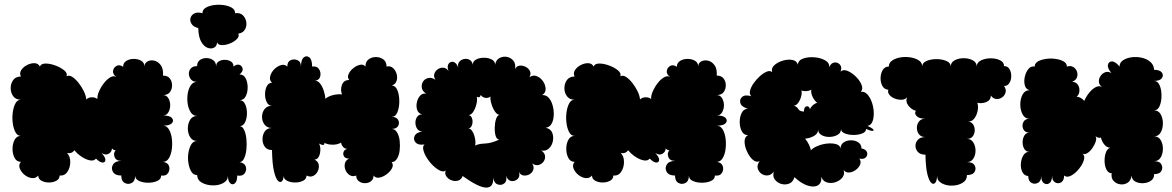

<svg xmlns="http://www.w3.org/2000/svg" viewBox="-20 -782 5053 828"><path d="M683 -456Q703 -456 712.5 -443.5Q722 -431 722 -414Q722 -397 712.5 -384.5Q703 -372 683 -372Q698 -372 706 -358.5Q714 -345 714 -328Q714 -311 706 -297.5Q698 -284 683 -284Q712 -284 721.5 -273Q731 -262 721.5 -251Q712 -240 683 -240Q699 -240 708.5 -224Q718 -208 721 -185Q724 -162 721 -139Q718 -116 708.5 -100Q699 -84 683 -84Q704 -81 709 -65.5Q714 -50 705 -36Q696 -22 675 -25Q675 -9 658 -1.5Q641 6 619 6Q597 6 580 -1.5Q563 -9 563 -25Q563 -1 548 7Q533 15 518 7Q503 -1 503 -25Q476 -25 467 -41Q458 -57 467.5 -72.5Q477 -88 504 -88Q480 -88 474 -105.5Q468 -123 479 -134Q469 -134 463 -142Q462 -127 449 -119Q436 -111 418 -122Q435 -104 434.5 -92.5Q434 -81 422.5 -81Q411 -81 394 -98Q385 -87 367.5 -90.5Q350 -94 332 -106Q314 -118 301 -134Q289 -118 269 -122Q283 -108 283 -84Q283 -60 271 -41.5Q259 -23 237 -25Q237 -10 223 -2.5Q209 5 191 5Q173 5 159 -2.5Q145 -10 145 -25Q134 -12 117.5 -14Q101 -16 86.5 -27.5Q72 -39 65.5 -55Q59 -71 70 -84Q52 -84 43 -101Q34 -118 34 -140Q34 -162 43 -179Q52 -196 70 -196Q55 -196 46.5 -212Q38 -228 35 -251Q32 -274 35 -297Q38 -320 46.5 -336Q55 -352 70 -352Q48 -352 37 -367Q26 -382 26 -402Q26 -422 37 -437Q48 -452 70 -452Q63 -466 71.5 -479.5Q80 -493 96.5 -501.5Q113 -510 129 -509.5Q145 -509 152 -495Q157 -508 176.5 -508Q196 -508 219 -499.5Q242 -491 257 -478.5Q272 -466 267 -453Q278 -459 291.5 -450.5Q305 -442 318.5 -425Q332 -408 341.5 -388.5Q351 -369 352 -353Q361 -362 375.5 -362.5Q390 -363 400 -355Q399 -370 407.5 -389Q416 -408 429 -424.5Q442 -441 456.5 -449Q471 -457 482 -450Q466 -461 467.5 -475.5Q469 -490 482 -497.5Q495 -505 511 -494Q511 -511 525 -519.5Q539 -528 557 -528Q575 -528 589 -520Q603 -512 603 -495Q603 -510 616 -517Q629 -524 645 -520.5Q661 -517 673 -501.5Q685 -486 683 -456Z M835 -661Q814 -666 806 -679Q798 -692 801.5 -704.5Q805 -717 818 -724Q831 -731 853 -725Q853 -740 867 -748.5Q881 -757 902 -760Q923 -763 944.5 -760Q966 -757 980 -748.5Q994 -740 994 -725Q1015 -728 1027 -716.5Q1039 -705 1042 -687.5Q1045 -670 1036.5 -655Q1028 -640 1008 -637Q1013 -625 1001.5 -613.5Q990 -602 971.5 -594.5Q953 -587 936.5 -587.5Q920 -588 916 -600Q916 -584 904 -577Q892 -570 876 -575.5Q860 -581 848 -601.5Q836 -622 835 -661ZM830 -27Q814 -27 805 -42Q796 -57 792.5 -79Q789 -101 792.5 -123Q796 -145 805 -159.5Q814 -174 830 -174Q810 -174 800 -190.5Q790 -207 790 -228Q790 -249 800 -265.5Q810 -282 830 -282Q813 -282 803 -297Q793 -312 789.5 -334Q786 -356 789.5 -378Q793 -400 803 -414.5Q813 -429 830 -429Q812 -429 803.5 -439.5Q795 -450 794.5 -463.5Q794 -477 803 -487Q812 -497 830 -497Q830 -515 842.5 -523.5Q855 -532 871.5 -531.5Q888 -531 900 -522Q912 -513 912 -495Q912 -510 923 -517Q934 -524 949 -524Q964 -524 975.5 -517Q987 -510 987 -495Q1002 -507 1013.5 -502Q1025 -497 1026.5 -485Q1028 -473 1013 -461Q1031 -461 1039.5 -444Q1048 -427 1048 -405Q1048 -383 1039.5 -366.5Q1031 -350 1013 -350Q1029 -350 1037 -333Q1045 -316 1045 -294Q1045 -272 1037 -255Q1029 -238 1013 -238Q1025 -238 1032.5 -222.5Q1040 -207 1042.5 -183.5Q1045 -160 1042.5 -137Q1040 -114 1032.5 -98.5Q1025 -83 1013 -83Q1035 -79 1040 -63.5Q1045 -48 1035 -34.5Q1025 -21 1003 -25Q1003 0 993 8.5Q983 17 973 8.5Q963 0 963 -25Q963 -4 943.5 7Q924 18 897.5 17.5Q871 17 851 6Q831 -5 830 -27Z M1153 -135Q1132 -135 1122 -149Q1112 -163 1112 -182Q1112 -201 1122 -215.5Q1132 -230 1153 -230Q1132 -230 1121 -244.5Q1110 -259 1110 -278Q1110 -297 1121 -311.5Q1132 -326 1153 -326Q1138 -326 1130.5 -341Q1123 -356 1123 -375.5Q1123 -395 1130.5 -410Q1138 -425 1153 -425Q1141 -436 1145 -452.5Q1149 -469 1162 -482.5Q1175 -496 1191 -501Q1207 -506 1219 -495Q1219 -516 1233.5 -522.5Q1248 -529 1263 -522.5Q1278 -516 1278 -495Q1278 -525 1290 -534.5Q1302 -544 1314 -534.5Q1326 -525 1326 -495Q1347 -498 1356 -483.5Q1365 -469 1361 -452.5Q1357 -436 1336 -433Q1348 -436 1358.5 -424Q1369 -412 1375.5 -393Q1382 -374 1383 -356Q1396 -367 1416.5 -372Q1437 -377 1455 -375Q1447 -394 1454.5 -415.5Q1462 -437 1486 -437Q1477 -448 1483 -462Q1489 -476 1503 -487.5Q1517 -499 1532 -502.5Q1547 -506 1556 -495Q1556 -516 1569.5 -526Q1583 -536 1601 -536Q1619 -536 1633 -526Q1647 -516 1647 -495Q1663 -499 1674.5 -489Q1686 -479 1690.5 -463Q1695 -447 1690 -432.5Q1685 -418 1669 -413Q1686 -413 1694 -392.5Q1702 -372 1702 -345.5Q1702 -319 1694 -298.5Q1686 -278 1669 -278Q1690 -278 1697 -265Q1704 -252 1697 -239Q1690 -226 1669 -226Q1683 -226 1692 -211.5Q1701 -197 1703.5 -175.5Q1706 -154 1703.5 -133Q1701 -112 1692 -97.5Q1683 -83 1669 -83Q1678 -71 1670.5 -56.5Q1663 -42 1647.5 -30.5Q1632 -19 1616 -16Q1600 -13 1591 -25Q1591 -9 1580 -0.5Q1569 8 1554 8Q1539 8 1527.5 -0.5Q1516 -9 1516 -25Q1501 -19 1488.5 -26.5Q1476 -34 1470 -48.5Q1464 -63 1467.5 -77.5Q1471 -92 1486 -98Q1470 -98 1464 -107Q1458 -116 1461.5 -126.5Q1465 -137 1478 -140Q1467 -140 1459.5 -148.5Q1452 -157 1451 -167Q1436 -158 1415 -158Q1394 -158 1379 -166Q1380 -158 1374 -157Q1368 -156 1356 -163Q1362 -151 1361.5 -134.5Q1361 -118 1354.5 -106Q1348 -94 1336 -94Q1352 -86 1354.5 -72Q1357 -58 1350.5 -44Q1344 -30 1331 -23.5Q1318 -17 1302 -25Q1302 -10 1287 -2.5Q1272 5 1252.5 5Q1233 5 1218 -2.5Q1203 -10 1203 -25Q1203 -7 1195.5 0Q1188 7 1178.5 -2.5Q1169 -12 1161.5 -43.5Q1154 -75 1153 -135Z M1975 -23Q1970 -8 1956.5 -3.5Q1943 1 1928.5 -4Q1914 -9 1905.5 -20.5Q1897 -32 1902 -47Q1893 -39 1878 -46Q1863 -53 1847.5 -68Q1832 -83 1820.5 -101.5Q1809 -120 1805.5 -136Q1802 -152 1811 -159Q1784 -155 1772.5 -167.5Q1761 -180 1768 -195.5Q1775 -211 1802 -215Q1787 -215 1779.5 -226Q1772 -237 1771.5 -251.5Q1771 -266 1778.5 -277.5Q1786 -289 1801 -289Q1785 -292 1779.5 -307Q1774 -322 1777.5 -339.5Q1781 -357 1791.5 -369Q1802 -381 1818 -378Q1801 -389 1799 -404Q1797 -419 1804.5 -430.5Q1812 -442 1826.5 -445.5Q1841 -449 1858 -438Q1849 -451 1853 -463.5Q1857 -476 1868 -483.5Q1879 -491 1892 -490Q1905 -489 1914 -476Q1907 -497 1915 -507.5Q1923 -518 1935.5 -515Q1948 -512 1956 -491Q1953 -507 1961 -516Q1969 -525 1981.5 -527.5Q1994 -530 2005 -524Q2016 -518 2019 -503Q2019 -518 2033.5 -525.5Q2048 -533 2067 -533Q2086 -533 2100.5 -525.5Q2115 -518 2115 -503Q2119 -524 2134.5 -532Q2150 -540 2167 -536.5Q2184 -533 2194.5 -519.5Q2205 -506 2201 -484Q2208 -498 2221.5 -499Q2235 -500 2247.5 -493.5Q2260 -487 2265.5 -475Q2271 -463 2263 -449Q2279 -460 2295 -453.5Q2311 -447 2321.5 -432Q2332 -417 2333 -399.5Q2334 -382 2318 -372Q2335 -373 2346.5 -360Q2358 -347 2363.5 -326.5Q2369 -306 2368 -284.5Q2367 -263 2358.5 -248Q2350 -233 2333 -231Q2354 -227 2361 -210.5Q2368 -194 2364.5 -174.5Q2361 -155 2347.5 -142Q2334 -129 2314 -133Q2329 -123 2330.5 -109.5Q2332 -96 2324 -85Q2316 -74 2303 -70.5Q2290 -67 2275 -77Q2284 -63 2280 -50.5Q2276 -38 2264.5 -31Q2253 -24 2239.5 -25Q2226 -26 2218 -40Q2224 -21 2212 -10Q2200 1 2184.5 -1.5Q2169 -4 2163 -24Q2167 0 2154 9.5Q2141 19 2125.5 13Q2110 7 2107 -16Q2109 27 2077 27Q2045 27 1975 -23ZM2133 -180Q2122 -181 2117.5 -196Q2113 -211 2113.5 -231.5Q2114 -252 2119 -268Q2124 -284 2134 -287Q2124 -287 2114.5 -301Q2105 -315 2099.5 -333.5Q2094 -352 2095 -366Q2086 -358 2073 -360Q2060 -362 2053 -373Q2052 -365 2047 -363Q2042 -361 2036 -365Q2039 -351 2034.5 -332.5Q2030 -314 2021 -300Q2012 -286 2001 -286Q2013 -283 2016.5 -269Q2020 -255 2015 -241.5Q2010 -228 1997 -228Q2008 -230 2016.5 -216.5Q2025 -203 2028.5 -185Q2032 -167 2029 -154Q2043 -162 2071 -163Q2099 -164 2133 -180Z M3071 -456Q3091 -456 3100.5 -443.5Q3110 -431 3110 -414Q3110 -397 3100.5 -384.5Q3091 -372 3071 -372Q3086 -372 3094 -358.5Q3102 -345 3102 -328Q3102 -311 3094 -297.5Q3086 -284 3071 -284Q3100 -284 3109.5 -273Q3119 -262 3109.5 -251Q3100 -240 3071 -240Q3087 -240 3096.5 -224Q3106 -208 3109 -185Q3112 -162 3109 -139Q3106 -116 3096.5 -100Q3087 -84 3071 -84Q3092 -81 3097 -65.5Q3102 -50 3093 -36Q3084 -22 3063 -25Q3063 -9 3046 -1.5Q3029 6 3007 6Q2985 6 2968 -1.5Q2951 -9 2951 -25Q2951 -1 2936 7Q2921 15 2906 7Q2891 -1 2891 -25Q2864 -25 2855 -41Q2846 -57 2855.5 -72.5Q2865 -88 2892 -88Q2868 -88 2862 -105.5Q2856 -123 2867 -134Q2857 -134 2851 -142Q2850 -127 2837 -119Q2824 -111 2806 -122Q2823 -104 2822.5 -92.5Q2822 -81 2810.5 -81Q2799 -81 2782 -98Q2773 -87 2755.5 -90.5Q2738 -94 2720 -106Q2702 -118 2689 -134Q2677 -118 2657 -122Q2671 -108 2671 -84Q2671 -60 2659 -41.5Q2647 -23 2625 -25Q2625 -10 2611 -2.5Q2597 5 2579 5Q2561 5 2547 -2.5Q2533 -10 2533 -25Q2522 -12 2505.5 -14Q2489 -16 2474.5 -27.5Q2460 -39 2453.5 -55Q2447 -71 2458 -84Q2440 -84 2431 -101Q2422 -118 2422 -140Q2422 -162 2431 -179Q2440 -196 2458 -196Q2443 -196 2434.5 -212Q2426 -228 2423 -251Q2420 -274 2423 -297Q2426 -320 2434.5 -336Q2443 -352 2458 -352Q2436 -352 2425 -367Q2414 -382 2414 -402Q2414 -422 2425 -437Q2436 -452 2458 -452Q2451 -466 2459.5 -479.5Q2468 -493 2484.5 -501.5Q2501 -510 2517 -509.5Q2533 -509 2540 -495Q2545 -508 2564.5 -508Q2584 -508 2607 -499.5Q2630 -491 2645 -478.5Q2660 -466 2655 -453Q2666 -459 2679.5 -450.5Q2693 -442 2706.5 -425Q2720 -408 2729.5 -388.5Q2739 -369 2740 -353Q2749 -362 2763.5 -362.5Q2778 -363 2788 -355Q2787 -370 2795.5 -389Q2804 -408 2817 -424.5Q2830 -441 2844.5 -449Q2859 -457 2870 -450Q2854 -461 2855.5 -475.5Q2857 -490 2870 -497.5Q2883 -505 2899 -494Q2899 -511 2913 -519.5Q2927 -528 2945 -528Q2963 -528 2977 -520Q2991 -512 2991 -495Q2991 -510 3004 -517Q3017 -524 3033 -520.5Q3049 -517 3061 -501.5Q3073 -486 3071 -456Z M3406 -18Q3400 3 3384 9.5Q3368 16 3350.5 11.5Q3333 7 3322 -7Q3311 -21 3317 -42Q3306 -27 3291 -25.5Q3276 -24 3263.5 -33Q3251 -42 3247.5 -56.5Q3244 -71 3256 -87Q3241 -80 3226 -93.5Q3211 -107 3201 -129.5Q3191 -152 3191 -172Q3191 -192 3206 -199Q3188 -199 3179 -216Q3170 -233 3170 -256Q3170 -279 3179 -296Q3188 -313 3205 -313Q3178 -321 3173 -337Q3168 -353 3180.5 -364Q3193 -375 3220 -367Q3211 -375 3214.5 -390.5Q3218 -406 3230 -423Q3242 -440 3257 -453.5Q3272 -467 3286.5 -473Q3301 -479 3310 -471Q3305 -488 3319.5 -501Q3334 -514 3356 -520.5Q3378 -527 3397 -523.5Q3416 -520 3421 -503Q3422 -522 3443.5 -529.5Q3465 -537 3491.5 -535Q3518 -533 3538 -522Q3558 -511 3556 -492Q3564 -511 3578.5 -512.5Q3593 -514 3602.5 -503Q3612 -492 3605 -473Q3616 -484 3634.5 -476.5Q3653 -469 3670.5 -452Q3688 -435 3695.5 -416Q3703 -397 3692 -386Q3707 -389 3719.5 -376Q3732 -363 3739.5 -342Q3747 -321 3748 -298.5Q3749 -276 3743 -259Q3737 -242 3721 -239Q3750 -226 3747 -219.5Q3744 -213 3715 -226Q3715 -213 3698.5 -206.5Q3682 -200 3661 -200Q3640 -200 3623.5 -206.5Q3607 -213 3607 -226Q3607 -209 3592 -200.5Q3577 -192 3557.5 -191.5Q3538 -191 3523 -199.5Q3508 -208 3508 -224Q3509 -207 3491.5 -196.5Q3474 -186 3452 -184Q3462 -172 3468.5 -158.5Q3475 -145 3477 -134Q3487 -145 3507 -153Q3527 -161 3548 -163Q3569 -165 3585.5 -160.5Q3602 -156 3605 -142Q3605 -159 3618.5 -168Q3632 -177 3650 -177Q3668 -177 3681.5 -168Q3695 -159 3695 -142Q3715 -138 3719 -125.5Q3723 -113 3714 -103.5Q3705 -94 3686 -98Q3695 -85 3689 -71.5Q3683 -58 3669.5 -48.5Q3656 -39 3641.5 -38Q3627 -37 3618 -49Q3624 -30 3612.5 -16Q3601 -2 3582 4Q3563 10 3545.5 4.5Q3528 -1 3522 -20Q3524 7 3507.5 17Q3491 27 3463.5 18.5Q3436 10 3406 -18ZM3447 -301Q3447 -321 3458 -323.5Q3469 -326 3473 -311Q3476 -320 3485 -328Q3494 -336 3504 -339Q3492 -348 3484 -365Q3476 -382 3479 -395Q3470 -390 3457.5 -389Q3445 -388 3436 -392Q3439 -381 3435 -366Q3431 -351 3422.5 -339Q3414 -327 3403 -326Q3416 -323 3422.5 -312Q3429 -301 3447 -301Z M3971 -115Q3949 -115 3938.5 -126.5Q3928 -138 3928 -153Q3928 -168 3938.5 -179.5Q3949 -191 3971 -191Q3952 -191 3943 -203Q3934 -215 3934 -230.5Q3934 -246 3943 -258Q3952 -270 3971 -270Q3943 -270 3932.5 -282Q3922 -294 3930 -304Q3911 -309 3897.5 -326.5Q3884 -344 3892 -363Q3885 -353 3870 -352Q3855 -351 3840 -356.5Q3825 -362 3816 -372.5Q3807 -383 3811 -395Q3794 -396 3785.5 -411Q3777 -426 3777.5 -446Q3778 -466 3787 -480.5Q3796 -495 3813 -495Q3813 -511 3827.5 -521Q3842 -531 3863.5 -534.5Q3885 -538 3906.5 -534.5Q3928 -531 3942.5 -521.5Q3957 -512 3957 -495Q3957 -511 3975.5 -519Q3994 -527 4018.5 -527Q4043 -527 4061.5 -519Q4080 -511 4080 -495Q4080 -513 4097 -522Q4114 -531 4136 -531Q4158 -531 4175 -522Q4192 -513 4192 -495Q4192 -512 4209.5 -521Q4227 -530 4250.5 -530.5Q4274 -531 4292 -522.5Q4310 -514 4310 -497Q4326 -497 4333.5 -484Q4341 -471 4341 -454Q4341 -437 4333 -424Q4325 -411 4310 -411Q4320 -397 4316.5 -383.5Q4313 -370 4301.5 -362Q4290 -354 4276.5 -355Q4263 -356 4253 -370Q4253 -350 4233.5 -342Q4214 -334 4195 -339Q4200 -321 4195.5 -301.5Q4191 -282 4180 -269Q4169 -256 4153 -258Q4169 -257 4176.5 -245.5Q4184 -234 4183.5 -219Q4183 -204 4174.5 -193.5Q4166 -183 4150 -183Q4168 -183 4177.5 -167.5Q4187 -152 4187 -132.5Q4187 -113 4177.5 -98Q4168 -83 4150 -83Q4175 -83 4183 -69Q4191 -55 4183 -41Q4175 -27 4150 -27Q4150 -5 4131 6.5Q4112 18 4086 18.5Q4060 19 4040.5 8Q4021 -3 4021 -25Q4021 -3 4013.5 6Q4006 15 3996.5 7Q3987 -1 3979.5 -30Q3972 -59 3971 -115Z M4957 -481Q4982 -481 4990.5 -469Q4999 -457 4990.5 -445Q4982 -433 4957 -433Q4973 -433 4981 -414Q4989 -395 4989 -369.5Q4989 -344 4981 -325Q4973 -306 4957 -306Q4976 -306 4985.5 -289Q4995 -272 4995 -250Q4995 -228 4985.5 -211Q4976 -194 4957 -194Q4976 -194 4985.5 -178Q4995 -162 4995 -140.5Q4995 -119 4985.5 -103Q4976 -87 4957 -87Q4981 -87 4988.5 -73Q4996 -59 4988.5 -45Q4981 -31 4957 -31Q4958 -13 4944 -3Q4930 7 4910.5 8Q4891 9 4876 1Q4861 -7 4860 -25Q4857 -3 4843 6Q4829 15 4812 13Q4795 11 4783 -1Q4771 -13 4774 -35Q4760 -35 4752 -50Q4744 -65 4743.5 -86Q4743 -107 4749 -124Q4755 -141 4768 -145Q4754 -145 4743 -158Q4732 -171 4728 -188Q4712 -186 4704 -196Q4710 -187 4705.5 -172.5Q4701 -158 4691 -143.5Q4681 -129 4669 -121.5Q4657 -114 4648 -120Q4660 -110 4654 -91Q4648 -72 4632.5 -53Q4617 -34 4599 -24.5Q4581 -15 4569 -25Q4569 -3 4556 4.5Q4543 12 4530 4.5Q4517 -3 4517 -25Q4517 0 4505.5 8Q4494 16 4482 8Q4470 0 4470 -25Q4471 -2 4457 6Q4443 14 4429 7Q4415 0 4414 -23Q4397 -24 4389 -40Q4381 -56 4382.5 -76.5Q4384 -97 4393.5 -112.5Q4403 -128 4420 -127Q4405 -127 4397.5 -139.5Q4390 -152 4390 -168.5Q4390 -185 4397.5 -197.5Q4405 -210 4420 -210Q4400 -210 4393 -225Q4386 -240 4393 -255Q4400 -270 4420 -270Q4400 -270 4390 -288.5Q4380 -307 4380 -331.5Q4380 -356 4390 -374.5Q4400 -393 4420 -393Q4404 -397 4399.5 -414Q4395 -431 4399.5 -451Q4404 -471 4415 -484.5Q4426 -498 4442 -495Q4442 -509 4456 -517Q4470 -525 4491 -528Q4512 -531 4532.5 -528Q4553 -525 4567 -517Q4581 -509 4581 -495Q4597 -500 4608.5 -493Q4620 -486 4624.5 -473Q4629 -460 4624 -447.5Q4619 -435 4603 -429Q4620 -429 4628 -417Q4636 -405 4635 -389.5Q4634 -374 4623 -365Q4641 -364 4656 -347Q4664 -366 4677.5 -382.5Q4691 -399 4706 -406.5Q4721 -414 4734 -406Q4720 -415 4719 -428.5Q4718 -442 4726 -454Q4734 -466 4746.5 -470.5Q4759 -475 4773 -467Q4755 -488 4758 -502.5Q4761 -517 4775.5 -517Q4790 -517 4808 -495Q4808 -512 4823 -522Q4838 -532 4860 -535Q4882 -538 4904 -533Q4926 -528 4941 -515Q4956 -502 4957 -481Z"/></svg>

Font: Rubik Bubbles
Style: Regular
Weight: 400
Designer: Hubert and Fischer, NaN
Foundry: Hubert and Fischer, NaN
Version: Version 2.200